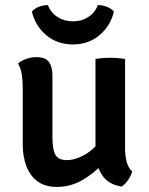

<svg xmlns="http://www.w3.org/2000/svg" viewBox="-20 -727 588 756"><path d="M472.5 -140.5Q472.5 -113 479 -89Q485.5 -65 500.5 -52Q496.5 -36 484.5 -18.5Q472.5 -1 459.5 7.5Q406 0 381 -39.2Q356 -78.5 356 -130V-495Q367.5 -497 383 -498.2Q398.5 -499.5 414 -499.5Q429.5 -499.5 444.8 -498.2Q460 -497 472.5 -495ZM69.5 -384.5Q69.5 -411.5 65.5 -435.2Q61.5 -459 51 -477Q63.5 -488 83 -495Q102.5 -502 124 -502Q158.5 -502 172.5 -483.2Q186.5 -464.5 186.5 -428.5V-184.5Q186.5 -138.5 198.2 -117.5Q210 -96.5 243.5 -96.5Q266.5 -96.5 293.2 -107.5Q320 -118.5 344.5 -139.8Q369 -161 384.5 -191V-82.5Q351 -45 304.5 -18Q258 9 204 9Q157.5 9 127.8 -13Q98 -35 83.8 -73Q69.5 -111 69.5 -158.5ZM428.5 -681Q414.5 -624 371.2 -588Q328 -552 267 -552Q206 -552 162.8 -588Q119.5 -624 105.5 -681Q115.5 -693.5 133 -700.2Q150.5 -707 168.5 -707Q180.5 -676.5 206.8 -659.8Q233 -643 267 -643Q301 -643 327.2 -659.8Q353.5 -676.5 365.5 -707Q383.5 -707 401 -700.2Q418.5 -693.5 428.5 -681Z"/></svg>

Font: Signika Medium
Style: Regular
Weight: 500
Designer: Anna Giedry
Foundry: Anna Giedry
Version: Version 2.000